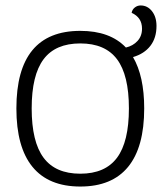

<svg xmlns="http://www.w3.org/2000/svg" viewBox="-20 -673 593 703"><path d="M467 -464Q508 -394 508 -276Q508 -134 449 -62Q390 10 274 10Q158 10 99 -62Q40 -134 40 -276Q40 -560 274 -560Q383 -560 441 -499Q467 -505 483.5 -523Q500 -541 500 -568Q500 -609 462 -626Q464 -638 473.5 -645.5Q483 -653 495 -653Q520 -653 536.5 -632Q553 -611 553 -578Q553 -534 530.5 -505Q508 -476 467 -464ZM452 -276Q452 -398 408.5 -456Q365 -514 274 -514Q183 -514 139.5 -456Q96 -398 96 -276Q96 -154 139.5 -95.5Q183 -37 274 -37Q365 -37 408.5 -95.5Q452 -154 452 -276Z"/></svg>

Font: Krub Light
Style: Regular
Weight: 300
Designer: Ekaluck Peanpanawate
Foundry: Cadson Demak Co.,Ltd.
Version: Version 1.000; ttfautohint (v1.6)